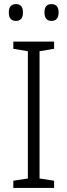

<svg xmlns="http://www.w3.org/2000/svg" viewBox="-20 -917 329 937"><path d="M244 0H45V-35L116 -46V-667L45 -679V-714H244V-679L173 -667V-46L244 -35ZM23 -856Q23 -897 58 -897Q92 -897 92 -856Q92 -815 58 -815Q23 -815 23 -856ZM197 -857Q197 -897 231 -897Q266 -897 266 -857Q266 -815 231 -815Q197 -815 197 -857Z"/></svg>

Font: Noto Sans Arabic UI SmCn Lt
Style: Regular
Weight: 300
Width: 4
Designer: Monotype Design Team, Nadine Chahine and Nizar Qandah
Foundry: Monotype Imaging Inc.
Version: Version 2.010; ttfautohint (v1.8.4.7-5d5b)